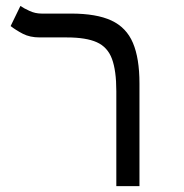

<svg xmlns="http://www.w3.org/2000/svg" viewBox="-20 -632 626 652"><path d="M453.6 -348.6V0H375V-322.3Q375 -392.6 360.1 -432.4Q345.2 -472.2 308.8 -488.5Q272.5 -504.9 207 -504.9H115.2Q81.5 -504.9 57.6 -517.3Q33.7 -529.8 16.1 -543.5L49.3 -611.8Q60.5 -604 80.1 -595Q99.6 -585.9 121.1 -585.9H221.2Q307.6 -585.9 358.4 -562.3Q409.2 -538.6 431.4 -486.3Q453.6 -434.1 453.6 -348.6Z"/></svg>

Font: Cascadia Code NF SemiLight
Style: Regular
Weight: 350
Monospace: yes
Designer: Aaron Bell
Foundry: Saja Typeworks
Version: Version 2404.023; ttfautohint (v1.8.4)